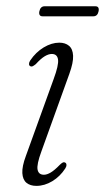

<svg xmlns="http://www.w3.org/2000/svg" viewBox="-20 -585 335 612"><path d="M120 -28Q103 -28 99.8 -44.2Q96.5 -60.5 112 -102.5L201 -349.5Q214 -385.5 213 -407.2Q212 -429 200 -439Q188 -449 169 -449Q144.5 -449 119.2 -433.8Q94 -418.5 76.5 -392.5Q72.5 -386.5 72.5 -381.2Q72.5 -376 76.5 -374Q80.5 -372 84.8 -374.2Q89 -376.5 94 -380.5Q110.5 -398.5 122.8 -405.8Q135 -413 145 -413Q162.5 -413 165 -395.2Q167.5 -377.5 151 -333L62.5 -88Q50 -54.5 51.2 -33.2Q52.5 -12 64.5 -2.2Q76.5 7.5 96 7.5Q122 7.5 146.8 -7.5Q171.5 -22.5 188 -48Q192 -54 191.8 -59.5Q191.5 -65 188 -66.5Q184 -69 179.8 -66.8Q175.5 -64.5 170.5 -59.5Q153.5 -42 141.5 -35Q129.5 -28 120 -28ZM105.5 -549Q107.1 -557 111.4 -561Q115.6 -565 122.1 -565H284.1Q290.6 -565 293.2 -561Q295.8 -557 294.2 -549Q292.6 -541 288.4 -537Q284.1 -533 277.6 -533H115.6Q109.1 -533 106.5 -537.2Q103.9 -541.5 105.5 -549Z"/></svg>

Font: Fraunces 72pt Soft Wonky ExtraLight
Style: Italic
Weight: 250
Italic angle: -16°
Version: Version 1.000;[b76b70a41]